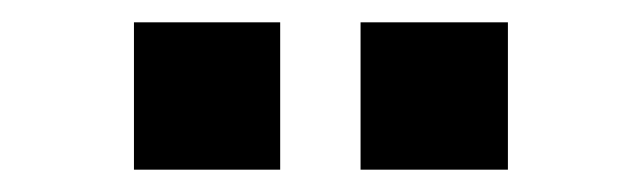

<svg xmlns="http://www.w3.org/2000/svg" viewBox="-20 -792 576 172"><path d="M303 -640V-772H435V-640ZM100 -640V-772H231V-640Z"/></svg>

Font: Orbitron
Style: Bold
Weight: 700
Designer: Matt McInerney
Foundry: The League of Moveable Type
Version: Version 2.001